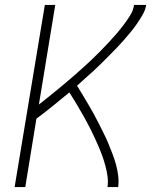

<svg xmlns="http://www.w3.org/2000/svg" viewBox="-20 -755 640 775"><path d="M39 0 161 -735H203L137 -333Q156 -348 174 -362.5Q192 -377 210.5 -392Q229 -407 246.5 -422Q264 -437 282 -452.5Q300 -468 317.5 -484Q335 -500 352 -516Q369 -532 385.5 -549Q402 -566 418 -583Q434 -600 449.5 -618Q465 -636 479 -654.5Q493 -673 505.5 -693Q518 -713 521 -735H570Q567 -715 556 -696Q545 -677 533 -659.5Q521 -642 507 -625Q493 -608 478.5 -591.5Q464 -575 449 -559.5Q434 -544 418.5 -528.5Q403 -513 387.5 -497.5Q372 -482 356 -467.5Q340 -453 323.5 -438.5Q307 -424 291 -409Q303 -390 314 -371.5Q325 -353 336.5 -333.5Q348 -314 358.5 -295Q369 -276 379 -256Q389 -236 399 -216Q409 -196 417.5 -175.5Q426 -155 434 -134Q442 -113 448 -91.5Q454 -70 457 -46.5Q460 -23 457 0H414Q417 -22 414 -43.5Q411 -65 405.5 -85.5Q400 -106 393 -125.5Q386 -145 377.5 -164.5Q369 -184 360.5 -202.5Q352 -221 342.5 -239.5Q333 -258 323 -276Q313 -294 302.5 -312Q292 -330 281.5 -347.5Q271 -365 260 -382Q227 -355 194 -328Q161 -301 127 -276L82 0Z"/></svg>

Font: Iosevka Curly XLtExObl
Style: Regular
Weight: 200
Width: 7
Italic angle: -9°
Monospace: yes
Designer: Belleve Invis
Foundry: Belleve Invis
Version: Version 11.0.1; ttfautohint (v1.8.3)